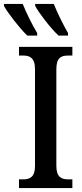

<svg xmlns="http://www.w3.org/2000/svg" viewBox="-67 -951 414 971"><path d="M229 -771H277V-784C254 -823 223 -886 205 -931H111V-921C129 -886 190 -807 229 -771ZM71 -771H121V-784C97 -823 66 -886 48 -931H-47V-921C-28 -886 33 -807 71 -771ZM29 0H299V-44H277C243 -44 218 -56 218 -112V-601C218 -659 242 -670 277 -670H299V-714H29V-670H51C83 -670 110 -659 110 -601V-111C110 -55 83 -44 51 -44H29Z"/></svg>

Font: Noto Serif Condensed Medium
Style: Regular
Weight: 500
Width: 3
Designer: Monotype Design Team
Foundry: Monotype Imaging Inc.
Version: Version 2.015